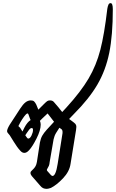

<svg xmlns="http://www.w3.org/2000/svg" viewBox="-20 -1192 738 1222"><path d="M466 -385Q466 -381 464 -365L429 -149Q422 -100 381 -57Q340 -14 304 4Q286 10 278 10Q264 10 254.5 5.5Q245 1 236 -10L182 -72Q174 -82 174 -92Q174 -99 180 -104Q184 -108 192.5 -116.5Q201 -125 206.5 -135Q212 -145 215 -162L234 -285Q239 -311 249 -328.5Q259 -346 278 -367L324 -417L283 -470L250 -439L234 -423Q239 -411 239 -399Q239 -363 212.5 -310.5Q186 -258 165 -236Q150 -219 135 -219Q121 -219 109 -233Q90 -253 67.5 -290Q45 -327 42 -331Q39 -336 32 -343Q25 -350 25 -357Q25 -370 41 -397L108 -500Q126 -528 142 -540.5Q158 -553 176 -553Q190 -553 197 -546.5Q204 -540 211 -526L224 -494L259 -529Q273 -543 280 -548Q287 -553 298 -553Q309 -553 315.5 -549Q322 -545 327 -538Q339 -525 352 -509Q365 -493 367 -490L376 -479L402 -507Q495 -609 544 -692.5Q593 -776 618.5 -874.5Q644 -973 663 -1136Q666 -1154 670.5 -1163Q675 -1172 684 -1172Q698 -1172 698 -1133Q698 -968 675.5 -856.5Q653 -745 600 -654Q547 -563 449 -465L424 -439Q421 -437 420.5 -435.5Q420 -434 422 -433L436 -423Q454 -410 460 -403Q466 -396 466 -385ZM136 -381Q154 -415 175 -428L172 -434L161 -464Q159 -470 155 -470Q152 -470 149.5 -467.5Q147 -465 145 -464Q135 -454 121 -432.5Q107 -411 102 -399Q98 -395 98 -389Q98 -387 102.5 -384Q107 -381 108 -379L123 -355ZM378 -353Q378 -364 371 -370L358 -379L337 -346Q326 -328 321 -305L296 -160Q295 -146 291 -136.5Q287 -127 279 -114Q277 -110 280 -105L303 -79Q310 -72 314 -72Q335 -72 347 -149L378 -345ZM190 -365Q190 -377 182 -377Q174 -377 166.5 -368Q159 -359 150 -345L141 -331L145 -325Q154 -310 160 -310Q171 -310 180.5 -329.5Q190 -349 190 -365Z"/></svg>

Font: Charm
Style: Bold
Weight: 700
Designer: Katatrad Aksorn Co.,Ltd.
Foundry: Cadson Demak Co.,Ltd.
Version: Version 1.001